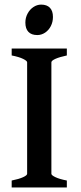

<svg xmlns="http://www.w3.org/2000/svg" viewBox="-20 -830 357 850"><path d="M31.7 -30.8Q63.5 -37.1 81.8 -45.4Q100.1 -53.7 100.1 -60.5V-554.2Q100.1 -560.5 82.3 -569.3Q64.5 -578.1 31.7 -584.5V-615.2H275.9V-584.5Q243.7 -577.6 225.6 -569.6Q207.5 -561.5 207.5 -554.2V-60.5Q207.5 -54.2 225.3 -45.7Q243.2 -37.1 275.9 -30.8V0H31.7ZM92.3 -730Q92.3 -751.5 102.1 -769.8Q111.8 -788.1 127.9 -798.8Q144 -809.6 162.1 -809.6Q187.5 -809.6 200.9 -795.7Q214.4 -781.7 214.4 -754.9Q214.4 -732.9 205.1 -714.6Q195.8 -696.3 179.7 -685.5Q163.6 -674.8 145 -674.8Q119.1 -674.8 105.7 -689Q92.3 -703.1 92.3 -730Z"/></svg>

Font: David Libre Medium
Style: Regular
Weight: 500
Version: Version 1.000